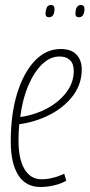

<svg xmlns="http://www.w3.org/2000/svg" viewBox="-20 -738 358 768"><path d="M245 -15Q224 -3 196 3.5Q168 10 142 10Q83 10 53 -37.5Q23 -85 23 -172Q23 -281 48.5 -364Q74 -447 119 -494.5Q164 -542 223 -542Q265 -542 286 -519.5Q307 -497 307 -460Q307 -395 263 -344Q219 -293 148 -265Q126 -256 102.5 -250Q79 -244 57 -241Q54 -209 54 -176Q54 -102 78 -61.5Q102 -21 146 -21Q190 -21 237 -43ZM218 -512Q181 -512 149 -481.5Q117 -451 93.5 -396.5Q70 -342 61 -270Q102 -275 145 -293Q203 -318 239 -360.5Q275 -403 275 -454Q275 -483 260 -497.5Q245 -512 218 -512ZM296 -669Q280 -669 282 -686Q282 -700 287.5 -709Q293 -718 303 -718Q319 -718 318 -700Q316 -669 296 -669ZM176 -669Q161 -669 162 -686Q163 -699 167.5 -708.5Q172 -718 184 -718Q199 -718 198 -700Q197 -669 176 -669Z"/></svg>

Font: Georama Condensed ExtraLight
Style: Italic
Weight: 200
Width: 3
Italic angle: -9°
Designer: Jean-Baptiste Levee
Foundry: Production Type
Version: Version 1.000